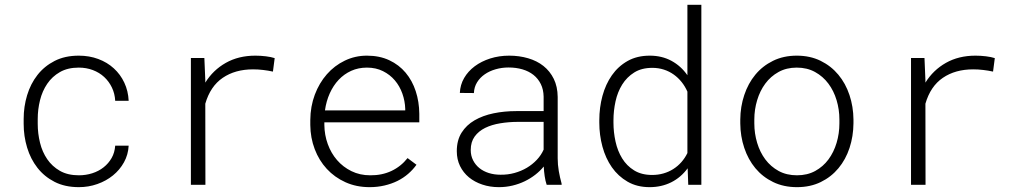

<svg xmlns="http://www.w3.org/2000/svg" viewBox="-20 -770 4241 800"><path d="M308.6 -39.6Q337.9 -39.6 364.5 -48.1Q391.1 -56.6 411.6 -72.8Q432.1 -88.9 445.1 -111.6Q458 -134.3 460 -163.1H516.1Q514.2 -125.5 496.6 -93.8Q479 -62 450.7 -39.1Q422.4 -16.1 385.7 -3.2Q349.1 9.8 308.6 9.8Q250.5 9.8 207.5 -12.2Q164.6 -34.2 136 -70.8Q107.4 -107.4 93 -155Q78.6 -202.6 78.6 -253.9V-274.4Q78.6 -325.7 93 -373.3Q107.4 -420.9 136 -457.5Q164.6 -494.1 207.5 -516.1Q250.5 -538.1 308.1 -538.1Q352.1 -538.1 389.4 -524.2Q426.8 -510.3 454.3 -485.1Q481.9 -460 498 -425.5Q514.2 -391.1 516.1 -350.1H460Q458.5 -379.9 446.3 -405.3Q434.1 -430.7 414.1 -449.2Q394 -467.8 366.9 -478Q339.8 -488.3 308.1 -488.3Q262.2 -488.3 229.7 -469.7Q197.3 -451.2 176.8 -420.9Q156.2 -390.6 146.7 -352.3Q137.2 -314 137.2 -274.4V-253.9Q137.2 -213.9 146.7 -175.3Q156.2 -136.7 176.8 -106.7Q197.3 -76.7 229.7 -58.1Q262.2 -39.6 308.6 -39.6Z M1043.9 -538.1Q1065.9 -538.1 1087.9 -535.4Q1109.9 -532.7 1124.5 -527.8L1117.2 -471.7Q1096.7 -476.1 1076.2 -478.5Q1055.7 -481 1034.2 -481Q960 -481 908.2 -445.8Q856.4 -410.6 835.4 -337.9L835.9 0H775.4V-528.3H831.5L835.4 -436.5V-425.8Q867.7 -478 920.9 -508.1Q974.1 -538.1 1043.9 -538.1Z M1520 9.8Q1464.8 9.8 1419.4 -10.7Q1374 -31.2 1341.6 -66.4Q1309.1 -101.6 1291.3 -148.7Q1273.4 -195.8 1272.9 -249V-270Q1273.4 -326.7 1291.7 -375.5Q1310.1 -424.3 1341.8 -460.4Q1373.5 -496.6 1416.5 -517.3Q1459.5 -538.1 1508.8 -538.1Q1561.5 -538.1 1602.1 -519Q1642.6 -500 1670.2 -467Q1697.8 -434.1 1712.2 -390.1Q1726.6 -346.2 1727.1 -295.9V-260.3H1331.5V-249Q1332 -207.5 1345.7 -169.7Q1359.4 -131.8 1384.3 -103Q1409.2 -74.2 1444.3 -56.9Q1479.5 -39.6 1522.5 -39.6Q1571.3 -39.1 1610.8 -57.6Q1650.4 -76.2 1678.2 -111.3L1715.3 -83.5Q1700.7 -63 1680.7 -45.7Q1660.6 -28.3 1636 -16.1Q1611.3 -3.9 1582 2.9Q1552.7 9.8 1520 9.8ZM1508.8 -488.3Q1473.1 -488.3 1443.4 -474.9Q1413.6 -461.4 1391.1 -437.5Q1368.7 -413.6 1354 -381.1Q1339.4 -348.6 1334 -310.1H1668.5V-316.4Q1667.5 -349.1 1656.5 -380.1Q1645.5 -411.1 1625.2 -435.1Q1605 -459 1575.7 -473.6Q1546.4 -488.3 1508.8 -488.3Z M2257.8 0Q2252.4 -16.1 2249.5 -35.9Q2246.6 -55.7 2245.6 -76.2Q2230.5 -57.6 2210.4 -42Q2190.4 -26.4 2166.7 -14.9Q2143.1 -3.4 2115.7 3.2Q2088.4 9.8 2058.6 9.8Q2021.5 9.8 1989.5 -1Q1957.5 -11.7 1933.8 -31.2Q1910.2 -50.8 1896.7 -78.4Q1883.3 -106 1883.3 -140.1Q1883.3 -185.5 1903.3 -217.3Q1923.3 -249 1957.5 -268.8Q1991.7 -288.6 2036.6 -297.9Q2081.5 -307.1 2130.9 -307.1H2245.1V-367.2Q2244.6 -397 2233.4 -419.7Q2222.2 -442.4 2202.9 -457.8Q2183.6 -473.1 2157 -481Q2130.4 -488.8 2099.1 -488.8Q2070.8 -488.8 2045.2 -481.4Q2019.5 -474.1 1999.8 -460.4Q1980 -446.8 1967.8 -427Q1955.6 -407.2 1954.6 -382.3L1896 -382.8Q1897.5 -416.5 1913.8 -444.8Q1930.2 -473.1 1958 -493.9Q1985.8 -514.6 2022.7 -526.4Q2059.6 -538.1 2101.6 -538.1Q2143.6 -538.1 2180.4 -527.3Q2217.3 -516.6 2244.4 -495.1Q2271.5 -473.6 2287.4 -441.4Q2303.2 -409.2 2303.7 -366.2V-110.4Q2303.7 -84 2308.3 -57.1Q2313 -30.3 2319.8 -5.9L2320.3 0ZM2064.9 -42Q2095.7 -41.5 2123.8 -49.3Q2151.9 -57.1 2175.3 -71Q2198.7 -85 2216.8 -104.2Q2234.9 -123.5 2245.1 -146.5V-262.2H2138.7Q2100.1 -262.2 2064.5 -256.3Q2028.8 -250.5 2001.5 -237.1Q1974.1 -223.6 1957.8 -201.2Q1941.4 -178.7 1941.4 -145Q1941.4 -121.1 1951.2 -102.1Q1960.9 -83 1977.5 -69.6Q1994.1 -56.2 2016.6 -49.1Q2039.1 -42 2064.9 -42Z M2477.1 -269Q2477.1 -321.8 2490.2 -370.4Q2503.4 -418.9 2529.5 -456.3Q2555.7 -493.7 2595 -515.9Q2634.3 -538.1 2687.5 -538.1Q2737.8 -538.1 2777.6 -516.6Q2817.4 -495.1 2844.2 -456.5V-750H2902.3V0H2847.7L2845.2 -68.8Q2817.4 -30.8 2776.9 -10.5Q2736.3 9.8 2686.5 9.8Q2634.3 9.8 2595 -12.9Q2555.7 -35.6 2529.5 -73Q2503.4 -110.4 2490.2 -158.9Q2477.1 -207.5 2477.1 -258.8ZM2536.1 -258.8Q2536.1 -219.2 2544.7 -180.2Q2553.2 -141.1 2572.3 -110.1Q2591.3 -79.1 2622.1 -60.1Q2652.8 -41 2697.3 -41Q2722.2 -41 2744.4 -47.4Q2766.6 -53.7 2785.4 -65.7Q2804.2 -77.6 2819.1 -94.5Q2834 -111.3 2844.2 -132.3V-388.2Q2834.5 -410.2 2820.1 -428.2Q2805.7 -446.3 2787.1 -459.5Q2768.6 -472.7 2746.1 -480Q2723.6 -487.3 2698.2 -487.3Q2653.3 -487.3 2622.6 -468Q2591.8 -448.7 2572.5 -417.7Q2553.2 -386.7 2544.7 -347.7Q2536.1 -308.6 2536.1 -269Z M3064.5 -272Q3064.9 -325.7 3081.1 -374Q3097.2 -422.4 3127.2 -458.7Q3157.2 -495.1 3200.9 -516.6Q3244.6 -538.1 3299.8 -538.1Q3355.5 -538.1 3399.2 -516.6Q3442.9 -495.1 3473.1 -458.7Q3503.4 -422.4 3519.5 -374Q3535.6 -325.7 3536.1 -272V-255.9Q3535.6 -202.1 3519.8 -153.8Q3503.9 -105.5 3473.6 -69.1Q3443.4 -32.7 3399.9 -11.5Q3356.4 9.8 3300.8 9.8Q3245.1 9.8 3201.4 -11.5Q3157.7 -32.7 3127.4 -69.1Q3097.2 -105.5 3081.1 -153.8Q3064.9 -202.1 3064.5 -255.9ZM3123 -255.9Q3123 -213.9 3134.8 -174.8Q3146.5 -135.7 3168.9 -105.7Q3191.4 -75.7 3224.4 -57.6Q3257.3 -39.6 3300.8 -39.6Q3343.8 -39.6 3376.7 -57.6Q3409.7 -75.7 3431.9 -105.7Q3454.1 -135.7 3465.8 -174.8Q3477.5 -213.9 3477.5 -255.9V-272Q3477.5 -313.5 3465.8 -352.5Q3454.1 -391.6 3431.6 -421.6Q3409.2 -451.7 3376 -470Q3342.8 -488.3 3299.8 -488.3Q3256.8 -488.3 3223.9 -470Q3190.9 -451.7 3168.7 -421.6Q3146.5 -391.6 3134.8 -352.5Q3123 -313.5 3123 -272Z M4044.4 -538.1Q4066.4 -538.1 4088.4 -535.4Q4110.4 -532.7 4125 -527.8L4117.7 -471.7Q4097.2 -476.1 4076.7 -478.5Q4056.2 -481 4034.7 -481Q3960.4 -481 3908.7 -445.8Q3856.9 -410.6 3835.9 -337.9L3836.4 0H3775.9V-528.3H3832L3835.9 -436.5V-425.8Q3868.2 -478 3921.4 -508.1Q3974.6 -538.1 4044.4 -538.1Z"/></svg>

Font: TypoPRO Roboto Mono
Style: Regular
Weight: 300
Designer: Google
Version: Version 2.000986; 2015; ttfautohint (v1.3)